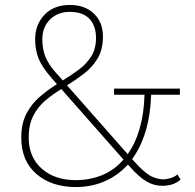

<svg xmlns="http://www.w3.org/2000/svg" viewBox="-20 -748 787 776"><path d="M287 8Q188 8 127 -45Q66 -98 66 -191Q66 -249 87 -289Q108 -329 141 -357Q174 -385 210 -408L189 -432Q149 -478 135.5 -512.5Q122 -547 122 -589Q122 -649 160 -688.5Q198 -728 262 -728Q323 -728 359.5 -693Q396 -658 396 -601Q396 -548 375 -512.5Q354 -477 321 -451.5Q288 -426 251 -403L496 -125Q527 -168 544.5 -228.5Q562 -289 564 -365H441V-390H707V-365H591Q588 -281 568 -216Q548 -151 514 -105L522 -96Q558 -56 582.5 -40.5Q607 -25 639 -23Q652 -23 669 -28Q686 -33 697 -43L710 -22Q694 -9 678 -3.5Q662 2 640 3Q605 4 574 -13.5Q543 -31 506 -73L497 -83Q456 -38 402.5 -15Q349 8 287 8ZM206 -454 234 -423Q268 -444 299 -467Q330 -490 349 -520.5Q368 -551 368 -594Q368 -644 341.5 -672Q315 -700 262 -700Q213 -700 182 -669Q151 -638 151 -589Q151 -551 163 -520Q175 -489 206 -454ZM96 -192Q96 -113 148.5 -66.5Q201 -20 286 -20Q344 -20 393.5 -40.5Q443 -61 479 -103L228 -388Q193 -367 163 -341.5Q133 -316 114.5 -280Q96 -244 96 -192Z"/></svg>

Font: Livvic Thin
Style: Regular
Weight: 250
Designer: Jacques Le Bailly, Baron von Fonthausen
Version: Version 1.001; ttfautohint (v1.8.2)